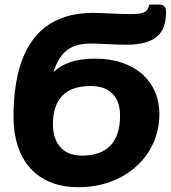

<svg xmlns="http://www.w3.org/2000/svg" viewBox="-20 -788 728 818"><path d="M331 -125Q408.5 -125 450 -167.5Q491.5 -210 491.5 -295.5Q491.5 -355.5 459.5 -388.5Q427.5 -421.5 366 -421.5Q284.5 -421.5 245 -379.8Q205.5 -338 205.5 -259Q205.5 -196.5 237.2 -160.8Q269 -125 331 -125ZM659 -768.5Q668 -768.5 673.5 -765.8Q679 -763 682.2 -758.5Q685.5 -754 686.5 -748.5Q687.5 -743 687.5 -738Q687.5 -702.5 678.5 -676.2Q669.5 -650 649.2 -632.5Q629 -615 596.5 -606.2Q564 -597.5 517.5 -597.5Q501.5 -597.5 481 -598.2Q460.5 -599 439.5 -600Q418.5 -601 399.5 -601.8Q380.5 -602.5 368 -602.5Q337.5 -602.5 312.8 -596.5Q288 -590.5 268.5 -576.5Q249 -562.5 234 -539.2Q219 -516 208 -481.5Q237 -509 280.2 -523.5Q323.5 -538 385.5 -538Q450 -538 500.8 -520.5Q551.5 -503 586.8 -471.5Q622 -440 640.5 -396.8Q659 -353.5 659 -302Q659 -235.5 633.2 -178.5Q607.5 -121.5 561.5 -79.8Q515.5 -38 452.2 -14.2Q389 9.5 313.5 9.5Q246 9.5 194.2 -12Q142.5 -33.5 107.8 -72.8Q73 -112 55.2 -167.5Q37.5 -223 37.5 -290.5Q37.5 -352 44.8 -408.8Q52 -465.5 68 -514.5Q84 -563.5 110 -604Q136 -644.5 173.5 -673Q211 -701.5 261 -717.2Q311 -733 375.5 -733Q390.5 -733 410.5 -732.2Q430.5 -731.5 452.2 -730.5Q474 -729.5 495.8 -728.8Q517.5 -728 535 -728Q557 -728 571.5 -729.8Q586 -731.5 595.2 -736.2Q604.5 -741 609 -748.8Q613.5 -756.5 616 -768.5Z"/></svg>

Font: Lato ExtraBold
Style: Italic
Weight: 800
Italic angle: -7°
Designer: Lukasz Dziedzic with Adam Twardoch and Botio Nikoltchev
Foundry: tyPoland Lukasz Dziedzic
Version: Version 2.015; 2015-08-06; http://www.latofonts.com/